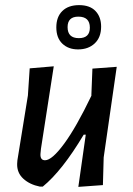

<svg xmlns="http://www.w3.org/2000/svg" viewBox="-20 -726 518 750"><path d="M375 -622Q375 -580 350 -556.5Q325 -533 285 -533Q247 -533 223.5 -555.5Q200 -578 200 -619Q200 -660 223.5 -683Q247 -706 289 -706Q331 -706 353 -683Q375 -660 375 -622ZM286 -661Q244 -661 244 -620Q244 -577 288 -577Q331 -577 331 -618Q331 -661 286 -661ZM190 -467 140 -145 138 -124Q137 -100 156 -100Q183 -100 230.5 -164.5Q278 -229 337 -352V-357L341 -458L436 -465L385 -111L382 -3L286 4L315 -200H307Q223 -59 147 3H136Q96 -5 71 -28Q46 -51 47 -86L48 -100L89 -353L96 -459Z"/></svg>

Font: Alegreya Sans Medium
Style: Italic
Weight: 500
Italic angle: -7°
Designer: Juan Pablo del Peral
Foundry: Huerta Tipografica
Version: Version 2.007